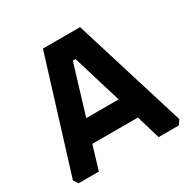

<svg xmlns="http://www.w3.org/2000/svg" viewBox="-155 -838 976 985"><g transform="rotate(-30 333.0 -345.0)"><path d="M18 -27 223 -690H443L648 -27L630 0H510L468 -140H198L156 0H36ZM237 -270H429L341 -560H325Z"/></g></svg>

Font: Oxanium
Style: Bold
Weight: 700
Designer: Severin Meyer
Version: Version 2.000